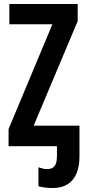

<svg xmlns="http://www.w3.org/2000/svg" viewBox="-20 -734 436 964"><path d="M247 210Q223 210 204.5 207.5Q186 205 173 201V106Q184 110 194.5 112.5Q205 115 216 115Q234 115 245 108Q256 101 261 86.5Q266 72 266 49V0H257V-103H379V50Q379 103 363.5 138.5Q348 174 318 192Q288 210 247 210ZM376 0H23V-86L243 -612H27V-714H370V-628L149 -103H376Z"/></svg>

Font: Noto Sans Display ExtraCondensed SemiBold
Style: Regular
Weight: 600
Width: 2
Designer: Monotype Design Team
Foundry: Monotype Imaging Inc.
Version: Version 2.003